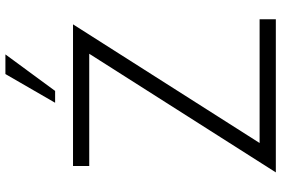

<svg xmlns="http://www.w3.org/2000/svg" viewBox="-185 -855 1040 710"><g transform="rotate(-90 335.0 -500.0)"><path d="M488.8 -1000 353.8 -816.2H310L416.2 -1000ZM161.2 -60H618.8V0H52.5L491.2 -690H76.2V-750H600Z"/></g></svg>

Font: Now Light
Style: Regular
Weight: 300
Designer: Alfredo Marco Pradil
Foundry: Alfredo Marco Pradil
Version: Version 1.002;PS 001.002;hotconv 1.0.88;makeotf.lib2.5.64775